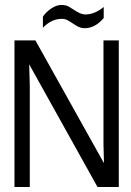

<svg xmlns="http://www.w3.org/2000/svg" viewBox="-20 -751 527 771"><path d="M457 0H371.6L97.2 -492.7L99.6 -406.2V0H38.1V-588.9H122.1L397.5 -95.7L395.5 -172.9V-588.9H457ZM322.3 -692.9Q360.4 -692.9 396.5 -723.1V-678.7Q362.3 -637.7 319.3 -637.7Q301.3 -637.7 282 -650.6Q262.7 -663.6 252 -669.4Q241.2 -675.3 228.5 -675.3Q186.5 -675.3 152.3 -639.6V-684.1Q165 -703.1 186 -717Q207 -731 225.6 -731Q244.1 -731 254.9 -725.1Q265.6 -719.2 276.4 -711.9Q303.7 -692.9 322.3 -692.9Z"/></svg>

Font: Meera
Style: Regular
Weight: 400
Designer: Hussain KH and Suresh P for Swathanthra Malayalam Computing (SMC)
Version: 7.0.0+20160512